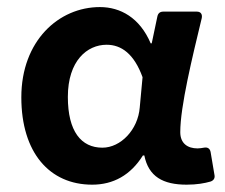

<svg xmlns="http://www.w3.org/2000/svg" viewBox="-20 -501 624 532"><path d="M39.1 -231.4C39.1 -78.1 117.2 10.7 235.4 10.7C293.9 10.7 341.8 -15.6 376 -70.3H379.9C391.6 -11.7 431.6 10.7 497.1 10.7C525.4 10.7 546.9 6.8 563.5 2C572.3 -1 576.2 -7.8 574.2 -16.6L563.5 -80.1C561.5 -89.8 554.7 -93.8 544.9 -91.8C539.1 -90.8 533.2 -89.8 527.3 -89.8C500 -89.8 479.5 -103.5 479.5 -134.8C479.5 -206.1 512.7 -341.8 539.1 -451.2C541 -461.9 536.1 -468.8 525.4 -468.8H432.6C423.8 -468.8 418 -464.8 416 -455.1L400.4 -380.9H397.5C367.2 -452.1 313.5 -481.4 256.8 -481.4C142.6 -481.4 39.1 -387.7 39.1 -231.4ZM367.2 -203.1C362.3 -141.6 314.5 -91.8 263.7 -91.8C205.1 -91.8 168 -136.7 168 -232.4C168 -333 221.7 -377 275.4 -377C316.4 -377 351.6 -351.6 375 -287.1Z"/></svg>

Font: Ed Sans Neue SemiBold
Style: Regular
Weight: 600
Designer: Stephen Hutchings
Version: Version 1.004;PS 001.004;hotconv 1.0.88;makeotf.lib2.5.64775